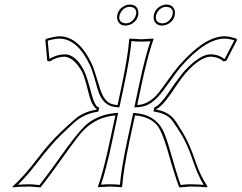

<svg xmlns="http://www.w3.org/2000/svg" viewBox="-20 -817 1059 841"><path d="M284.7 -168.9Q198.7 -48.3 172.4 -15.1Q164.6 -4.9 157.2 3.9Q112.3 0 110.8 0Q64.5 0 37.1 3.9L35.2 0Q85.9 -45.4 144.5 -123Q195.8 -190.4 244.6 -236.8Q307.6 -296.9 328.1 -310.1Q359.4 -329.6 402.8 -336.9L403.3 -339.8Q381.8 -351.6 366.7 -414.6Q351.1 -479 339.8 -502Q304.7 -564.5 263.7 -568.8Q229.5 -568.4 197.3 -547.9L187 -550.8L178.7 -642.1L184.6 -647.9Q223.6 -657.7 240.7 -658.2Q328.1 -656.7 384.8 -530.8Q393.1 -511.7 416 -435.1Q432.6 -378.4 461.4 -364.7Q476.1 -357.9 495.1 -356.9L513.7 -444.8Q541 -574.2 545.9 -645L548.8 -647.9Q550.8 -647.9 599.1 -645L651.9 -647.9L652.3 -645Q627.9 -577.6 599.6 -444.8L581.1 -356.9Q633.3 -358.9 676.3 -412.6Q686.5 -425.3 707.5 -455.1Q742.7 -504.9 765.1 -530.8Q876.5 -657.2 962.9 -658.2Q981.9 -658.2 1012.2 -648.9Q1014.2 -648.4 1014.6 -647.9L1018.6 -642.1L971.2 -550.8L959.5 -547.9Q934.6 -568.4 901.9 -568.8Q858.4 -567.4 797.9 -502Q778.3 -481 728 -406.2Q690.4 -351.6 665.5 -339.8L664.6 -336.9Q717.3 -327.6 744.6 -292.5Q753.4 -281.2 780.3 -236.8Q809.1 -190.4 836.4 -109.4Q858.4 -44.4 889.2 0L885.3 3.9Q859.9 0 813 0Q806.6 0 765.1 3.9Q745.6 -46.4 711.9 -165.5Q711.4 -168 710.9 -168.9Q688 -245.1 666.5 -270.5Q634.3 -306.2 571.3 -311.5L547.4 -200.2Q520 -70.8 515.1 0L512.2 2.9Q510.3 2.9 461.9 0L409.2 2.9V0Q433.6 -68.8 461.4 -200.2L485.4 -311.5Q399.4 -304.7 340.3 -240.2Q320.8 -218.8 284.7 -168.9ZM653.8 -751Q660.2 -781.2 690.9 -793.5Q700.2 -797.4 709.5 -796.9Q737.8 -796.9 745.1 -771Q747.6 -760.7 745.6 -751Q739.3 -720.7 708.5 -708.5Q698.7 -705.1 689.9 -705.1Q661.6 -705.1 653.8 -731Q651.9 -741.2 653.8 -751ZM493.7 -751Q500 -781.2 530.8 -793.5Q540 -797.4 549.3 -796.9Q577.6 -796.9 585 -771Q587.4 -760.7 585.4 -751Q579.1 -720.7 548.3 -708.5Q538.6 -705.1 529.8 -705.1Q501.5 -705.1 494.1 -731Q491.7 -741.2 493.7 -751ZM276.9 -174.8Q332.5 -251.5 366.2 -277.8Q416 -315.4 484.4 -321.8L497.6 -322.8L471.2 -197.8Q445.3 -75.2 422.4 -8.3Q440.9 -9.8 461.9 -9.8Q487.3 -9.8 505.4 -7.8Q511.2 -78.6 537.6 -202.1L563.5 -322.3L572.3 -321.8Q658.7 -314.5 692.9 -247.6Q705.1 -224.1 720.7 -171.9Q754.9 -52.2 768.6 -14.6Q770 -10.3 771.5 -6.8Q799.8 -10.3 813 -9.8Q841.8 -9.8 872.1 -7.3Q846.7 -47.4 820.3 -126.5Q799.3 -188 772 -231.9Q736.3 -289.6 723.6 -300.8Q702.1 -319.8 662.6 -327.1L652.3 -329.1L656.7 -347.2L661.1 -349.1Q683.1 -358.9 723.6 -418.9Q766.6 -482.9 790.5 -508.8Q855.5 -578.1 901.9 -579.1Q937.5 -578.6 961.9 -559.1L964.4 -559.6L1006.3 -640.1Q981.4 -647.9 962.9 -647.9Q879.9 -647 772.5 -524.4Q757.8 -507.8 702.6 -430.7Q659.2 -369.6 620.1 -355Q601.6 -348.1 581.1 -347.2L568.4 -346.7L589.8 -447.3Q616.2 -570.8 638.7 -636.2Q620.1 -634.8 599.1 -634.8Q573.7 -634.8 555.7 -637.2Q549.8 -566.4 523.4 -442.9L502.9 -346.7L494.6 -347.2Q438.5 -349.1 415.5 -404.3Q408.7 -419.9 398.9 -457Q385.7 -504.4 376 -526.9Q320.8 -647 240.7 -647.9Q222.2 -647.9 191.9 -639.6Q189.9 -639.2 189 -638.7L196.3 -559.1Q230 -578.6 263.7 -579.1Q309.1 -579.1 344.2 -515.1Q346.7 -510.3 348.6 -506.3Q361.3 -481 381.3 -403.3Q393.6 -357.9 408.2 -348.6L414.6 -345.2L410.6 -328.1L404.3 -327.1Q348.6 -317.9 306.6 -281.7Q295.9 -272.5 251.5 -230Q204.1 -184.6 142.6 -104Q98.6 -46.9 58.6 -7.8Q87.9 -9.8 110.8 -9.8Q124 -9.8 152.8 -6.3Q189 -51.3 274.9 -172.4Q276.4 -173.8 276.9 -174.8ZM663.6 -749.5Q658.2 -724.6 679.7 -716.8Q684.6 -714.8 689.9 -714.8Q715.8 -714.8 731 -740.2Q734.4 -747.1 735.8 -752.9Q741.2 -777.3 720.2 -785.2Q714.8 -786.6 709.5 -787.1Q683.6 -787.1 668.5 -762.2Q665 -755.4 663.6 -749.5ZM503.4 -749.5Q498 -724.6 519.5 -716.8Q524.9 -715.3 529.8 -714.8Q555.7 -714.8 570.8 -740.2Q574.2 -747.1 575.7 -752.9Q581.1 -777.3 560.1 -785.2Q554.7 -786.6 549.3 -787.1Q523.4 -787.1 508.8 -762.2Q504.9 -755.4 503.4 -749.5Z"/></svg>

Font: Linux Biolinum Outline O
Style: Italic
Weight: 400
Italic angle: -12°
Designer: Philipp H. Poll
Foundry: Philipp H. Poll
Version: Version 0.6.2